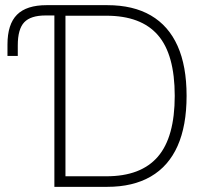

<svg xmlns="http://www.w3.org/2000/svg" viewBox="-20 -725 815 745"><path d="M191 0V-665H157Q99 -665 74 -638.5Q49 -612 49 -549V-508H9V-552Q9 -631 46 -668Q83 -705 161 -705H396Q497 -705 565.5 -665Q634 -625 669 -547Q704 -469 704 -353Q704 -237 669 -158.5Q634 -80 565 -40Q496 0 396 0ZM234 -41H393Q527 -41 592.5 -117Q658 -193 658 -353Q658 -514 592.5 -589Q527 -664 393 -664H234Z"/></svg>

Font: Nunito Sans 10pt SemiCondensed ExtraLight
Style: Regular
Weight: 250
Width: 4
Designer: Vernon Adams
Foundry: Vernon Adams
Version: Version 3.101;gftools[0.9.27]